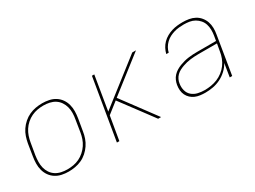

<svg xmlns="http://www.w3.org/2000/svg" viewBox="-41 -969 1881 1419"><g transform="rotate(-30 900.0 -260.0)"><path d="M247 8Q217 8 188.5 2Q160 -4 136.5 -19Q113 -34 97 -56.5Q81 -79 73.5 -106.5Q66 -134 66.5 -163.5Q67 -193 72 -223L88 -323Q93 -351 102 -378Q111 -405 127.5 -429.5Q144 -454 167 -474Q190 -494 216.5 -506Q243 -518 271 -523Q299 -528 327 -528Q356 -528 385 -522Q414 -516 437.5 -501Q461 -486 477 -463.5Q493 -441 500.5 -413.5Q508 -386 507.5 -356.5Q507 -327 502 -297L485 -197Q481 -169 471.5 -142Q462 -115 445.5 -90.5Q429 -66 406.5 -46Q384 -26 357.5 -14Q331 -2 302.5 3Q274 8 247 8ZM247 -11Q272 -11 298 -15.5Q324 -20 348 -31.5Q372 -43 393 -61.5Q414 -80 429 -102.5Q444 -125 452.5 -150Q461 -175 465 -200L481 -300Q486 -327 486.5 -353.5Q487 -380 480.5 -404.5Q474 -429 460 -450Q446 -471 425 -484.5Q404 -498 378.5 -503.5Q353 -509 326 -509Q301 -509 275.5 -504.5Q250 -500 225.5 -488.5Q201 -477 180 -458.5Q159 -440 144.5 -417.5Q130 -395 121.5 -370Q113 -345 109 -320L92 -220Q88 -193 87.5 -166.5Q87 -140 93 -115.5Q99 -91 113 -70Q127 -49 148 -35.5Q169 -22 194.5 -16.5Q220 -11 247 -11Z M661 0 748 -520H768L720 -230L1092 -520H1124L825 -287L1038 0H1013L944 -93L809 -274L716 -201L682 0Z M1412 8Q1390 8 1368 5Q1346 2 1327 -6Q1308 -14 1292.5 -28.5Q1277 -43 1268 -61.5Q1259 -80 1257 -102Q1255 -124 1259 -147Q1262 -165 1270 -183.5Q1278 -202 1292 -217Q1306 -232 1323.5 -242.5Q1341 -253 1359.5 -260Q1378 -267 1397 -272Q1416 -277 1435 -279.5Q1454 -282 1473 -283Q1492 -284 1511 -284H1671L1678 -326Q1682 -350 1681.5 -374.5Q1681 -399 1674 -421Q1667 -443 1652 -460.5Q1637 -478 1617 -489.5Q1597 -501 1573.5 -505Q1550 -509 1525 -509Q1505 -509 1484 -507Q1463 -505 1442.5 -499Q1422 -493 1402.5 -483Q1383 -473 1367 -457.5Q1351 -442 1340 -423Q1329 -404 1325 -384H1304Q1309 -406 1320.5 -428Q1332 -450 1349.5 -467.5Q1367 -485 1388.5 -497Q1410 -509 1433 -516Q1456 -523 1479 -525.5Q1502 -528 1525 -528Q1553 -528 1579.5 -523.5Q1606 -519 1629 -506.5Q1652 -494 1668.5 -474Q1685 -454 1693.5 -429.5Q1702 -405 1702.5 -377.5Q1703 -350 1698 -323L1645 0H1624L1642 -113Q1626 -83 1599.5 -58.5Q1573 -34 1542 -19Q1511 -4 1478 2Q1445 8 1412 8ZM1418 -11Q1445 -11 1472.5 -15.5Q1500 -20 1526 -30.5Q1552 -41 1575.5 -59Q1599 -77 1616 -100Q1633 -123 1643 -149.5Q1653 -176 1657 -203L1668 -265H1511Q1494 -265 1477 -264Q1460 -263 1442.5 -261Q1425 -259 1408 -255Q1391 -251 1374 -245Q1357 -239 1340.5 -230.5Q1324 -222 1311 -209Q1298 -196 1290 -179.5Q1282 -163 1280 -146Q1275 -116 1282.5 -88Q1290 -60 1311 -42Q1332 -24 1360.5 -17.5Q1389 -11 1418 -11Z"/></g></svg>

Font: Iosevka SS04 Thin Extended
Style: Italic
Weight: 100
Width: 7
Italic angle: -9°
Monospace: yes
Designer: Belleve Invis
Foundry: Belleve Invis
Version: Version 19.0.0; ttfautohint (v1.8.4)